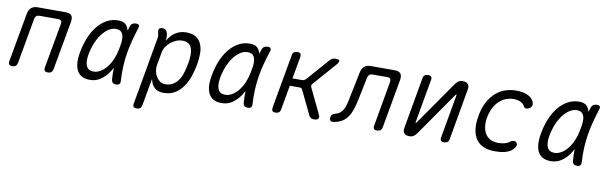

<svg xmlns="http://www.w3.org/2000/svg" viewBox="-47 -1046 5495 1723"><g transform="rotate(10 2700.0 -185.0)"><path d="M56 10Q36 10 28 0.5Q20 -9 23 -30L103 -475Q110 -513 131.5 -531.5Q153 -550 191 -550H445Q483 -550 498 -531.5Q513 -513 507 -475L427 -30Q423 -9 411.5 0.5Q400 10 380 10Q360 10 352 0.5Q344 -9 347 -30L421 -441Q424 -459 416 -468.5Q408 -478 390 -478H220Q201 -478 190 -468.5Q179 -459 176 -441L103 -30Q99 -9 87.5 0.5Q76 10 56 10Z M762 10Q724 10 695.5 -3Q667 -16 649.5 -44Q632 -72 627.5 -115Q623 -158 634 -219Q646 -288 671 -350.5Q696 -413 733 -459.5Q770 -506 818 -533Q866 -560 924 -560Q972 -560 994 -536Q1013 -515 1020 -484Q1026 -502 1032 -521Q1039 -543 1052 -551.5Q1065 -560 1084 -560Q1105 -560 1111.5 -550.5Q1118 -541 1111 -521Q1091 -459 1075.5 -400Q1060 -341 1050.5 -282Q1041 -223 1038 -160.5Q1035 -98 1039 -29Q1041 -9 1031.5 0.5Q1022 10 1001.5 10Q981 10 971 0.5Q961 -9 959 -29Q955 -84 957 -134Q946 -114 933 -94Q903 -49 860.5 -19.5Q818 10 762 10ZM782 -69Q815 -69 846 -88Q877 -107 902.5 -139Q928 -171 946.5 -214.5Q965 -258 974 -306Q980 -333 984 -363.5Q988 -394 984.5 -420Q981 -446 965.5 -463.5Q950 -481 916 -481Q881 -481 848.5 -459.5Q816 -438 789 -402Q762 -366 742 -317Q722 -268 712 -212Q700 -145 717 -107Q734 -69 782 -69Z M1374 -453Q1386 -476 1402.5 -495Q1419 -514 1439.5 -528.5Q1460 -543 1485.5 -551.5Q1511 -560 1542 -560Q1602 -560 1635 -536.5Q1668 -513 1683 -474.5Q1698 -436 1697 -389Q1696 -342 1688 -294Q1678 -240 1660 -185.5Q1642 -131 1612 -87.5Q1582 -44 1538.5 -17Q1495 10 1433 10Q1378 10 1349.5 -19Q1321 -48 1312 -96L1268 150Q1264 171 1252.5 180.5Q1241 190 1221 190Q1201 190 1193 180.5Q1185 171 1189 150L1296 -457Q1300 -473 1298.5 -488.5Q1297 -504 1293 -520Q1288 -540 1296.5 -550Q1305 -560 1325 -560Q1345 -560 1356 -550Q1367 -540 1372 -520Q1376 -504 1376 -487Q1376 -470 1374 -453ZM1521 -481Q1493 -481 1465 -469.5Q1437 -458 1414.5 -439Q1392 -420 1376 -396Q1360 -372 1356 -347L1334 -224Q1330 -199 1334.5 -172Q1339 -145 1352.5 -122Q1366 -99 1386.5 -84Q1407 -69 1434 -69Q1478 -69 1508 -88Q1538 -107 1558 -138.5Q1578 -170 1589 -209.5Q1600 -249 1608 -290Q1615 -329 1615.5 -364Q1616 -399 1607 -425.5Q1598 -452 1577 -466.5Q1556 -481 1521 -481Z M1962 10Q1924 10 1895.5 -3Q1867 -16 1849.5 -44Q1832 -72 1827.5 -115Q1823 -158 1834 -219Q1846 -288 1871 -350.5Q1896 -413 1933 -459.5Q1970 -506 2018 -533Q2066 -560 2124 -560Q2172 -560 2194 -536Q2213 -515 2220 -484Q2226 -502 2232 -521Q2239 -543 2252 -551.5Q2265 -560 2284 -560Q2305 -560 2311.5 -550.5Q2318 -541 2311 -521Q2291 -459 2275.5 -400Q2260 -341 2250.5 -282Q2241 -223 2238 -160.5Q2235 -98 2239 -29Q2241 -9 2231.5 0.5Q2222 10 2201.5 10Q2181 10 2171 0.5Q2161 -9 2159 -29Q2155 -84 2157 -134Q2146 -114 2133 -94Q2103 -49 2060.5 -19.5Q2018 10 1962 10ZM1982 -69Q2015 -69 2046 -88Q2077 -107 2102.5 -139Q2128 -171 2146.5 -214.5Q2165 -258 2174 -306Q2180 -333 2184 -363.5Q2188 -394 2184.5 -420Q2181 -446 2165.5 -463.5Q2150 -481 2116 -481Q2081 -481 2048.5 -459.5Q2016 -438 1989 -402Q1962 -366 1942 -317Q1922 -268 1912 -212Q1900 -145 1917 -107Q1934 -69 1982 -69Z M2454 10Q2434 10 2426.5 0.5Q2419 -9 2422 -30L2509 -520Q2512 -541 2523.5 -550.5Q2535 -560 2555 -560Q2576 -560 2583.5 -550.5Q2591 -541 2588 -520L2552 -319H2641Q2650 -319 2658 -323Q2666 -327 2674 -334L2850 -535Q2861 -548 2874.5 -554Q2888 -560 2903 -560Q2934 -560 2938 -548Q2942 -536 2920 -510L2738 -303Q2731 -296 2729.5 -288Q2728 -280 2731 -272L2841 -42Q2854 -16 2844 -3Q2834 10 2803 10Q2788 10 2777.5 3.5Q2767 -3 2760 -16L2655 -234Q2651 -242 2645 -246Q2639 -250 2629 -250H2540L2501 -30Q2498 -9 2486.5 0.5Q2475 10 2454 10Z M3137 -475Q3145 -513 3166.5 -531.5Q3188 -550 3226 -550H3444Q3482 -550 3497 -531.5Q3512 -513 3506 -475L3427 -30Q3423 -9 3411.5 0.5Q3400 10 3380 10Q3360 10 3352 0.5Q3344 -9 3348 -30L3420 -440Q3423 -459 3415.5 -468.5Q3408 -478 3390 -478H3255Q3236 -478 3225 -468.5Q3214 -459 3210 -440L3167 -230Q3157 -185 3144.5 -145.5Q3132 -106 3111.5 -75.5Q3091 -45 3060 -25Q3029 -5 2983 2Q2962 5 2953 -5Q2944 -15 2948 -37Q2950 -53 2959.5 -61Q2969 -69 2988 -74Q3014 -81 3030.5 -95.5Q3047 -110 3058 -131Q3069 -152 3075 -177.5Q3081 -203 3087 -230Z M3619 -60 3700 -520Q3703 -541 3714.5 -550.5Q3726 -560 3747 -560Q3766 -560 3774.5 -550.5Q3783 -541 3779 -520L3709 -124Q3708 -121 3709 -119.5Q3710 -118 3712 -118Q3714 -118 3715.5 -119.5Q3717 -121 3719 -124L3991 -515Q4005 -536 4021 -548Q4037 -560 4061 -560Q4096 -560 4110.5 -542.5Q4125 -525 4118 -490L4037 -30Q4034 -9 4022.5 0.5Q4011 10 3990 10Q3971 10 3962.5 0.5Q3954 -9 3958 -30L4028 -426Q4029 -429 4028 -430.5Q4027 -432 4025 -432Q4023 -432 4021.5 -430.5Q4020 -429 4018 -426L3746 -35Q3732 -14 3716 -2Q3700 10 3676 10Q3641 10 3626.5 -7.5Q3612 -25 3619 -60Z M4254 -275Q4267 -352 4296 -405.5Q4325 -459 4364 -493.5Q4403 -528 4451 -544Q4499 -560 4550 -560Q4586 -560 4613 -554Q4640 -548 4660 -537.5Q4680 -527 4692 -514Q4704 -501 4710 -487Q4720 -464 4713 -448Q4706 -432 4690 -424Q4672 -415 4658.5 -418Q4645 -421 4639 -436Q4631 -453 4606 -467Q4581 -481 4539 -481Q4504 -481 4470.5 -468Q4437 -455 4409.5 -429.5Q4382 -404 4362.5 -366.5Q4343 -329 4333 -277Q4324 -227 4330.5 -188Q4337 -149 4355.5 -122.5Q4374 -96 4403 -82.5Q4432 -69 4469 -69Q4498 -69 4526.5 -76Q4555 -83 4573 -98Q4587 -109 4603 -111Q4619 -113 4631 -101Q4636 -95 4638 -88Q4640 -81 4638 -73Q4636 -65 4630 -56Q4624 -47 4614 -37Q4599 -22 4580 -13Q4561 -4 4540.5 1Q4520 6 4497 8Q4474 10 4450 10Q4396 10 4354 -7Q4312 -24 4285.5 -58.5Q4259 -93 4250 -147.5Q4241 -202 4254 -275Z M4962 10Q4924 10 4895.5 -3Q4867 -16 4849.5 -44Q4832 -72 4827.5 -115Q4823 -158 4834 -219Q4846 -288 4871 -350.5Q4896 -413 4933 -459.5Q4970 -506 5018 -533Q5066 -560 5124 -560Q5172 -560 5194 -536Q5213 -515 5220 -484Q5226 -502 5232 -521Q5239 -543 5252 -551.5Q5265 -560 5284 -560Q5305 -560 5311.5 -550.5Q5318 -541 5311 -521Q5291 -459 5275.5 -400Q5260 -341 5250.5 -282Q5241 -223 5238 -160.5Q5235 -98 5239 -29Q5241 -9 5231.5 0.5Q5222 10 5201.5 10Q5181 10 5171 0.5Q5161 -9 5159 -29Q5155 -84 5157 -134Q5146 -114 5133 -94Q5103 -49 5060.5 -19.5Q5018 10 4962 10ZM4982 -69Q5015 -69 5046 -88Q5077 -107 5102.5 -139Q5128 -171 5146.5 -214.5Q5165 -258 5174 -306Q5180 -333 5184 -363.5Q5188 -394 5184.5 -420Q5181 -446 5165.5 -463.5Q5150 -481 5116 -481Q5081 -481 5048.5 -459.5Q5016 -438 4989 -402Q4962 -366 4942 -317Q4922 -268 4912 -212Q4900 -145 4917 -107Q4934 -69 4982 -69Z"/></g></svg>

Font: Maple Mono NL Light
Style: Italic
Weight: 300
Italic angle: -10°
Monospace: yes
Designer: subframe7536
Version: Version 7.000